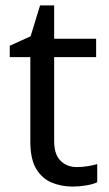

<svg xmlns="http://www.w3.org/2000/svg" viewBox="-20 -772 401 709"><path d="M264 -155Q284 -155 305 -158.5Q326 -162 339 -166V-99Q325 -92 299 -87.5Q273 -83 249 -83Q207 -83 171.5 -97.5Q136 -112 114 -148Q92 -184 92 -249V-561H16V-603L93 -638L128 -752H180V-629H335V-561H180V-251Q180 -202 203.5 -178.5Q227 -155 264 -155Z"/></svg>

Font: Noto Sans Kannada UI
Style: Regular
Weight: 400
Designer: Jelle Bosma - Monotype Design Team
Foundry: Monotype Imaging Inc.
Version: Version 2.005; ttfautohint (v1.8.4.7-5d5b)